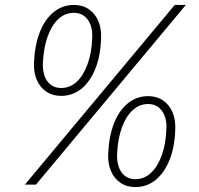

<svg xmlns="http://www.w3.org/2000/svg" viewBox="-20 -749 807 779"><path d="M81 0 689 -729H734L126 0ZM228 -360Q193 -360 167.5 -377.5Q142 -395 129 -425.5Q116 -456 118 -496Q121 -566 141.5 -618.5Q162 -671 198 -700Q234 -729 280 -729Q315 -729 340.5 -711.5Q366 -694 379 -663.5Q392 -633 390 -593Q388 -523 367 -470.5Q346 -418 310.5 -389Q275 -360 228 -360ZM228 -392Q264 -392 291 -417Q318 -442 335 -488Q352 -534 354 -595Q356 -626 347 -649Q338 -672 321 -684.5Q304 -697 280 -697Q244 -697 217 -672Q190 -647 173.5 -601.5Q157 -556 154 -494Q153 -471 157.5 -452Q162 -433 172 -419.5Q182 -406 196 -399Q210 -392 228 -392ZM529 10Q494 10 468.5 -7.5Q443 -25 430 -55.5Q417 -86 419 -126Q422 -196 442.5 -248.5Q463 -301 499 -330Q535 -359 581 -359Q616 -359 641.5 -341.5Q667 -324 680 -293.5Q693 -263 691 -223Q689 -153 668 -100.5Q647 -48 611.5 -19Q576 10 529 10ZM529 -22Q565 -22 592 -47Q619 -72 636 -118Q653 -164 655 -225Q657 -256 648 -279Q639 -302 622 -314.5Q605 -327 581 -327Q546 -327 518.5 -302Q491 -277 474.5 -231.5Q458 -186 455 -124Q454 -93 462.5 -70Q471 -47 488 -34.5Q505 -22 529 -22Z"/></svg>

Font: Mona Sans ExtraLight
Style: Italic
Weight: 200
Italic angle: -11.6951°
Designer: Deni Anggara
Foundry: GitHub
Version: Version 2.000